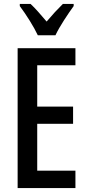

<svg xmlns="http://www.w3.org/2000/svg" viewBox="-20 -960 449 980"><path d="M173 -780H263C284 -825 327 -889 356 -929V-940H301C270 -909 251 -889 218 -850C189 -884 160 -918 136 -940H81V-929C114 -885 153 -823 173 -780ZM365 0V-89H170V-328H353V-416H170V-627H365V-714H70V0Z"/></svg>

Font: Noto Sans Arabic ExtCond Med
Style: Regular
Weight: 500
Width: 2
Designer: Monotype Design Team, Nadine Chahine, Nizar Qandah and Khaled Hosny
Foundry: Monotype Imaging Inc.
Version: Version 2.012